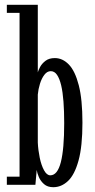

<svg xmlns="http://www.w3.org/2000/svg" viewBox="-20 -770 397 800"><path d="M202 10Q178 10 163.5 -2.8Q149 -15.5 141.8 -32.5Q134.5 -49.5 133 -62L127.5 0H8.5V-34H61.5V-716.5H8.5V-750H137.5V-468.5Q139.5 -476.5 147 -490.8Q154.5 -505 169.5 -516.5Q184.5 -528 208.5 -528Q241 -528 267 -501Q293 -474 308.2 -414.8Q323.5 -355.5 323.5 -259Q323.5 -160 307.2 -101Q291 -42 263.5 -16Q236 10 202 10ZM189.5 -39.5Q204.5 -39.5 215.5 -53.2Q226.5 -67 233.5 -94.2Q240.5 -121.5 244 -162.2Q247.5 -203 247.5 -257Q247.5 -306.5 244.5 -346.5Q241.5 -386.5 234.8 -414.8Q228 -443 217.5 -458.2Q207 -473.5 191.5 -473.5Q176.5 -473.5 165 -458.5Q153.5 -443.5 146.5 -421Q139.5 -398.5 137.5 -376V-176Q139 -144.5 145.5 -113Q152 -81.5 163.5 -60.5Q175 -39.5 189.5 -39.5Z"/></svg>

Font: Imbue Thin
Style: Regular
Weight: 400
Version: Version 1.102